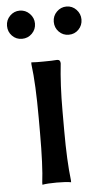

<svg xmlns="http://www.w3.org/2000/svg" viewBox="-53 -750 418 795"><g transform="rotate(-5 156.0 -352.5)"><path d="M2 -657.2Q2 -681.6 19 -698.7Q36.1 -715.8 59.6 -715.8Q84 -715.8 101.1 -698.2Q118.2 -680.7 118.2 -657.2Q118.2 -632.8 101.1 -615.7Q84 -598.6 59.6 -598.6Q35.2 -598.6 18.6 -615.7Q2 -632.8 2 -657.2ZM88.9 -489.3V-498H92.8Q100.6 -497.1 112.3 -497.1H137.7Q175.8 -497.1 196.3 -499Q210 -499 210 -483.4Q200.2 -395.5 200.2 -286.1V-204.1Q200.2 -79.1 210 2.9V10.7Q190.4 6.8 150.4 6.8Q111.3 6.8 90.8 10.7V2Q99.6 -67.4 99.6 -204.1V-266.6Q99.6 -407.2 88.9 -489.3ZM196.3 -657.2Q196.3 -681.6 213.4 -698.7Q230.5 -715.8 253.9 -715.8Q278.3 -715.8 294.9 -698.2Q311.5 -680.7 311.5 -657.2Q311.5 -632.8 294.9 -615.7Q278.3 -598.6 253.9 -598.6Q229.5 -598.6 212.9 -615.7Q196.3 -632.8 196.3 -657.2Z"/></g></svg>

Font: GenEi LateMin P v2
Style: Medium
Weight: 500
Designer: o_tamon (Modified)
Foundry: o_tamon / Adobe Systems Incorporated / FONT 910 / Philipp H. Poll
Version: Version 2.1;Original Version 1.004